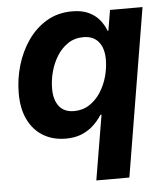

<svg xmlns="http://www.w3.org/2000/svg" viewBox="-53 -591 725 842"><g transform="rotate(-5 309.5 -170.0)"><path d="M482.4 204.1H336.9L384.8 -81.1H379.9Q363.8 -55.7 341.3 -34.9Q318.8 -14.2 289.1 -2.2Q259.3 9.8 220.2 9.8Q163.6 9.8 120.8 -15.9Q78.1 -41.5 54.7 -89.6Q31.2 -137.7 31.2 -205.6Q31.2 -268.1 48.8 -328.1Q66.4 -388.2 100.3 -437Q134.3 -485.8 183.3 -514.9Q232.4 -543.9 295.4 -543.9Q339.4 -543.9 369.1 -529.5Q398.9 -515.1 416.7 -492.4Q434.6 -469.7 443.4 -445.3H446.8L461.9 -535.6H605ZM266.6 -107.4Q304.7 -107.4 334.2 -126.7Q363.8 -146 384 -177.5Q404.3 -209 414.6 -246.6Q424.8 -284.2 424.8 -320.8Q424.8 -370.1 401.9 -398.4Q378.9 -426.8 335 -426.8Q296.4 -426.8 267.3 -407.5Q238.3 -388.2 218.5 -356.7Q198.7 -325.2 188.7 -287.6Q178.7 -250 178.7 -213.4Q178.7 -164.1 200.9 -135.7Q223.1 -107.4 266.6 -107.4Z"/></g></svg>

Font: Inter 20pt
Style: Bold Italic
Weight: 700
Italic angle: -9.3988°
Version: Version 4.001;git-66647c0bb